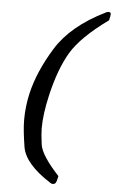

<svg xmlns="http://www.w3.org/2000/svg" viewBox="-60 -768 589 982"><g transform="rotate(5 234.5 -277.5)"><path d="M90.3 -277.3Q117.2 -393.1 193.4 -515.9Q269.5 -638.7 443.4 -724.1Q450.7 -728 457 -728Q461.4 -728 466.8 -725.1Q468.8 -722.7 468.8 -718.3Q468.8 -711.9 467.3 -704.1L462.9 -685.5Q325.2 -586.4 273.9 -500.5Q222.7 -414.6 190.9 -277.3Q168 -178.7 168 -106.9Q168 -105.5 168 -104Q168 -77.1 175.3 -22.7Q182.6 31.7 274.4 130.9L270 149.4Q266.6 165 259.8 170.4Q253.4 173.3 249 173.3Q242.7 173.3 237.3 169.4Q102.5 84 88.6 -3.2Q74.7 -90.3 74.7 -140.6Q74.7 -210 90.3 -277.3Z"/></g></svg>

Font: Caudex
Style: Bold
Weight: 700
Italic angle: -13°
Version: Version 1.04